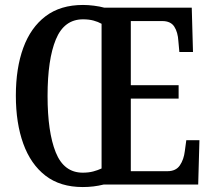

<svg xmlns="http://www.w3.org/2000/svg" viewBox="-20 -745 853 775"><path d="M314 10Q223 10 163.5 -36Q104 -82 74 -165Q44 -248 44 -359Q44 -470 74 -552Q104 -634 164 -679.5Q224 -725 315 -725Q336 -725 359.5 -722Q383 -719 401 -714H754L759 -535H704L700 -579Q698 -615 683.5 -637.5Q669 -660 635 -660H508V-401H701V-347H508V-54H656Q690 -54 706 -77.5Q722 -101 726 -135L732 -179H785L780 0H398Q358 10 314 10ZM314 -48Q338 -48 356.5 -53Q375 -58 390 -65V-649Q376 -657 357.5 -662Q339 -667 315 -667Q239 -667 205.5 -586Q172 -505 172 -358Q172 -212 205 -130Q238 -48 314 -48Z"/></svg>

Font: Noto Serif ExtraCondensed SemiBold
Style: Regular
Weight: 600
Width: 2
Designer: Monotype Design Team
Foundry: Monotype Imaging Inc.
Version: Version 2.015; ttfautohint (v1.8.4.7-5d5b)